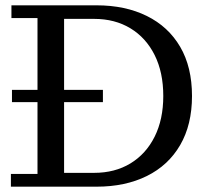

<svg xmlns="http://www.w3.org/2000/svg" viewBox="-20 -702 786 722"><path d="M21 0V-48H121V-318H25V-364H121V-634H23V-682H343Q451 -682 532 -642Q613 -602 657.5 -526Q702 -450 702 -341Q702 -233 657.5 -156.5Q613 -80 532 -40Q451 0 343 0ZM367 -318H221V-52H334Q412 -52 470.5 -87.5Q529 -123 561.5 -188Q594 -253 594 -341Q594 -430 561.5 -495Q529 -560 470.5 -595.5Q412 -631 334 -631H221V-364H367Z"/></svg>

Font: Montagu Slab 144pt
Style: Regular
Weight: 400
Designer: Florian Karsten
Foundry: Florian Karsten
Version: Version 1.000; ttfautohint (v1.8.3)